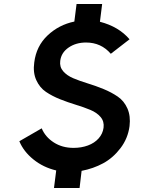

<svg xmlns="http://www.w3.org/2000/svg" viewBox="-20 -852 699 953"><path d="M623 -226Q615 -165 578 -116.5Q541 -68 492 -41.5Q443 -15 385 -4L375 81H248L259 -6Q195 -21 146 -60.5Q97 -100 76 -151L187 -215Q205 -172 247 -145Q289 -118 345 -118Q384 -118 416.5 -130Q449 -142 469.5 -165Q490 -188 494 -218Q498 -249 479.5 -271Q461 -293 428.5 -306.5Q396 -320 356.5 -332Q317 -344 278 -359.5Q239 -375 208 -396Q177 -417 160 -454.5Q143 -492 150 -542Q160 -623 216 -676Q272 -729 349 -745L360 -832H487L476 -744Q569 -720 623 -657L530 -585Q482 -641 407 -641Q357 -641 320.5 -616Q284 -591 279 -550Q275 -520 293.5 -498.5Q312 -477 344 -463.5Q376 -450 415.5 -438Q455 -426 494 -410Q533 -394 564.5 -372.5Q596 -351 612.5 -313.5Q629 -276 623 -226Z"/></svg>

Font: Orkney
Style: BoldItalic
Weight: 700
Designer: Samuel Oakes and Alfredo Marco Pradil
Foundry: Alfredo Marco Pradil
Version: 1.0; ttfautohint (v1.5)